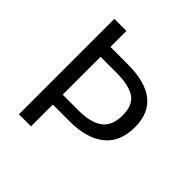

<svg xmlns="http://www.w3.org/2000/svg" viewBox="-175 -794 933 933"><g transform="rotate(45 291.5 -328.0)"><path d="M280.8 -217.8Q366.7 -217.8 408.4 -250Q450.2 -282.2 450.2 -353Q450.2 -423.8 408.2 -450.9Q366.2 -478 280.8 -478H172.9V-217.8ZM291 -545.9Q533.2 -545.9 533.2 -354.5Q533.2 -252 468.5 -200.9Q403.8 -149.9 291 -149.9H172.9V0H89.8V-655.8H172.9V-545.9Z"/></g></svg>

Font: SourceSansPro-Regular
Style: Regular
Weight: 400
Designer: Paul D. Hunt
Foundry: Adobe Systems Incorporated
Version: Version 1.050;PS Version 1.000;hotconv 1.0.70;makeotf.lib2.5